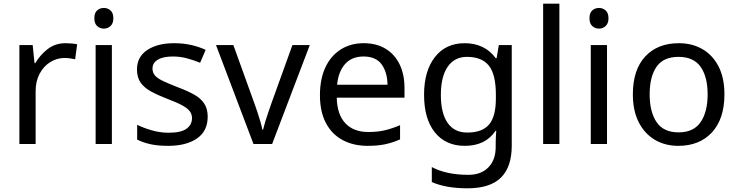

<svg xmlns="http://www.w3.org/2000/svg" viewBox="-20 -780 3998 1040"><path d="M335 -546Q350 -546 367.5 -544.5Q385 -543 398 -540L387 -459Q374 -462 358.5 -464Q343 -466 329 -466Q288 -466 252 -443.5Q216 -421 194.5 -380.5Q173 -340 173 -286V0H85V-536H157L167 -438H171Q197 -482 238 -514Q279 -546 335 -546Z M586 -536V0H498V-536ZM543 -737Q563 -737 578.5 -723.5Q594 -710 594 -681Q594 -653 578.5 -639Q563 -625 543 -625Q521 -625 506 -639Q491 -653 491 -681Q491 -710 506 -723.5Q521 -737 543 -737Z M1105 -148Q1105 -70 1047 -30Q989 10 891 10Q835 10 794.5 1Q754 -8 723 -24V-104Q755 -88 800.5 -74.5Q846 -61 893 -61Q960 -61 990 -82.5Q1020 -104 1020 -140Q1020 -160 1009 -176Q998 -192 969.5 -208Q941 -224 888 -244Q836 -264 799 -284Q762 -304 742 -332Q722 -360 722 -404Q722 -472 777.5 -509Q833 -546 923 -546Q972 -546 1014.5 -536.5Q1057 -527 1094 -510L1064 -440Q1030 -454 993 -464Q956 -474 917 -474Q863 -474 834.5 -456.5Q806 -439 806 -409Q806 -387 819 -371.5Q832 -356 862.5 -341.5Q893 -327 944 -307Q995 -288 1031 -268Q1067 -248 1086 -219.5Q1105 -191 1105 -148Z M1353 0 1150 -536H1244L1358 -220Q1366 -198 1375 -171Q1384 -144 1391 -119.5Q1398 -95 1401 -78H1405Q1409 -95 1416.5 -120Q1424 -145 1433.5 -172Q1443 -199 1450 -220L1564 -536H1658L1454 0Z M1950 -546Q2019 -546 2068.5 -516Q2118 -486 2144.5 -431.5Q2171 -377 2171 -304V-251H1804Q1806 -160 1850.5 -112.5Q1895 -65 1975 -65Q2026 -65 2065.5 -74.5Q2105 -84 2147 -102V-25Q2106 -7 2066 1.5Q2026 10 1971 10Q1895 10 1836.5 -21Q1778 -52 1745.5 -113.5Q1713 -175 1713 -264Q1713 -352 1742.5 -415Q1772 -478 1825.5 -512Q1879 -546 1950 -546ZM1949 -474Q1886 -474 1849.5 -433.5Q1813 -393 1806 -321H2079Q2078 -389 2047 -431.5Q2016 -474 1949 -474Z M2497 -546Q2550 -546 2592.5 -526Q2635 -506 2665 -465H2670L2682 -536H2752V9Q2752 124 2693.5 182Q2635 240 2512 240Q2454 240 2405.5 231.5Q2357 223 2319 206V125Q2398 167 2517 167Q2586 167 2625.5 126.5Q2665 86 2665 16V-5Q2665 -17 2666 -39.5Q2667 -62 2668 -71H2664Q2636 -30 2594.5 -10Q2553 10 2498 10Q2394 10 2335.5 -63Q2277 -136 2277 -267Q2277 -395 2335.5 -470.5Q2394 -546 2497 -546ZM2509 -472Q2442 -472 2405 -418.5Q2368 -365 2368 -266Q2368 -167 2404.5 -114.5Q2441 -62 2511 -62Q2592 -62 2629 -105.5Q2666 -149 2666 -246V-267Q2666 -377 2628 -424.5Q2590 -472 2509 -472Z M3010 0H2922V-760H3010Z M3268 -536V0H3180V-536ZM3225 -737Q3245 -737 3260.5 -723.5Q3276 -710 3276 -681Q3276 -653 3260.5 -639Q3245 -625 3225 -625Q3203 -625 3188 -639Q3173 -653 3173 -681Q3173 -710 3188 -723.5Q3203 -737 3225 -737Z M3904 -269Q3904 -136 3836.5 -63Q3769 10 3654 10Q3583 10 3527.5 -22.5Q3472 -55 3440 -117.5Q3408 -180 3408 -269Q3408 -402 3475 -474Q3542 -546 3657 -546Q3730 -546 3785.5 -513.5Q3841 -481 3872.5 -419.5Q3904 -358 3904 -269ZM3499 -269Q3499 -174 3536.5 -118.5Q3574 -63 3656 -63Q3737 -63 3775 -118.5Q3813 -174 3813 -269Q3813 -364 3775 -418Q3737 -472 3655 -472Q3573 -472 3536 -418Q3499 -364 3499 -269Z"/></svg>

Font: Noto Sans Gunjala Gondi
Style: Regular
Weight: 400
Designer: Ek Type
Foundry: Ek Type
Version: Version 1.004